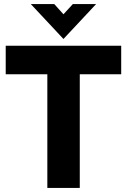

<svg xmlns="http://www.w3.org/2000/svg" viewBox="-20 -921 622 941"><path d="M212 -557H8V-697H574V-557H371V0H212ZM131 -901H246L291 -851L337 -901H451L291 -730Z"/></svg>

Font: HK Grotesk Black
Style: Regular
Weight: 900
Designer: Alfredo Marco Pradil
Foundry: Hanken Design Co.
Version: Version 3.001